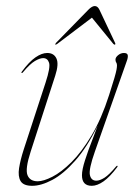

<svg xmlns="http://www.w3.org/2000/svg" viewBox="-20 -608 456 636"><path d="M369 -58.5Q370.5 -57 368 -54Q344 -22 323 -7.2Q302 7.5 284 7.5Q251.5 7.5 251.5 -27.5Q251.5 -46 261.8 -77.8Q272 -109.5 284.5 -141.2Q297 -173 303.5 -191.5Q268 -119.5 229.2 -75.8Q190.5 -32 153.5 -12.2Q116.5 7.5 86.5 7.5Q57.5 7.5 48.2 -8.2Q39 -24 43.2 -51.2Q47.5 -78.5 58.5 -112.5L131 -334.5Q147.5 -385 142.5 -400.2Q137.5 -415.5 123 -415.5Q112 -415.5 95.8 -406Q79.5 -396.5 56 -368.5Q53.5 -365 51.5 -366.5Q50 -368 52.5 -371Q76.5 -403.5 97.5 -418Q118.5 -432.5 136.5 -432.5Q158.5 -432.5 167 -414.2Q175.5 -396 163 -357.5L81.5 -105.5Q63 -48.5 71 -28Q79 -7.5 105 -7.5Q124 -7.5 153.5 -22.5Q183 -37.5 216.8 -71Q250.5 -104.5 283.2 -159.2Q316 -214 341.5 -293.5Q353.5 -330.5 359 -349.8Q364.5 -369 366 -377.5Q367.5 -386 367.5 -391.5Q367.5 -397.5 365 -401Q362.5 -404.5 362.5 -410.5Q362.5 -418 371.2 -425.2Q380 -432.5 390.5 -432.5Q402 -432.5 403.2 -425Q404.5 -417.5 399.5 -404.5L294.5 -106.5Q273.5 -47 277.8 -28.2Q282 -9.5 299 -9.5Q310.5 -9.5 326 -19.2Q341.5 -29 364.5 -56.5Q367.5 -60 369 -58.5ZM361 -460.5Q359.5 -459 355.5 -462.5L284.5 -549.5L169.5 -462.5Q164.5 -459 163 -460.5Q162.5 -462 166 -466.5L272.5 -575.5Q284.5 -588 294 -588Q303.5 -588 309.5 -575.5L361 -466.5Q363.5 -462 361 -460.5Z"/></svg>

Font: Fraunces 144pt S000 Thin
Style: Italic
Weight: 100
Italic angle: -16°
Version: Version 1.000; ttfautohint (v1.8.3)